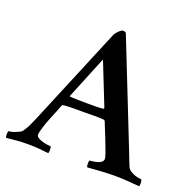

<svg xmlns="http://www.w3.org/2000/svg" viewBox="-132 -776 907 901"><g transform="rotate(20 321.0 -326.0)"><path d="M291 -497 204 -284Q204 -283 204 -282Q206 -280 206 -280Q223 -279 248.5 -278.5Q274 -278 291 -278Q314 -278 331.5 -278Q349 -278 372 -280Q374 -280 374 -283Q375 -284 375 -285ZM97 -3Q80 -3 66.5 -2.5Q53 -2 41 -1Q29 0 17 1.5Q5 3 -10 4Q-13 1 -13.5 -10.5Q-14 -22 -11 -29Q-7 -29 2.5 -31Q12 -33 22 -37Q32 -41 41 -45.5Q50 -50 54 -56Q68 -76 76 -94Q84 -112 94 -135Q139 -243 179 -339Q196 -380 213.5 -421.5Q231 -463 246.5 -501Q262 -539 275.5 -570.5Q289 -602 297 -622Q301 -631 313.5 -643.5Q326 -656 334 -656Q344 -656 349 -651L552 -138Q562 -113 568 -96.5Q574 -80 579 -69Q584 -56 595 -48.5Q606 -41 617.5 -37Q629 -33 639 -31.5Q649 -30 652 -30Q656 -24 656 -11.5Q656 1 654 4Q625 2 594.5 -0.5Q564 -3 531 -3Q496 -3 460 -0.5Q424 2 395 4Q393 2 392 -3Q391 -8 391 -14Q391 -20 392 -24.5Q393 -29 395 -30Q406 -30 424.5 -34Q443 -38 452 -46Q459 -52 459 -62Q459 -69 449.5 -95.5Q440 -122 428 -152Q414 -187 397 -229Q396 -230 395 -231Q391 -233 390 -233Q365 -235 339 -234.5Q313 -234 294 -234Q263 -234 241 -234Q219 -234 190 -232Q188 -232 186 -230.5Q184 -229 183 -228Q176 -210 169 -192Q163 -177 156 -160.5Q149 -144 144 -130Q136 -108 130.5 -88.5Q125 -69 125 -62Q125 -53 135.5 -46.5Q146 -40 159 -36.5Q172 -33 184 -31.5Q196 -30 199 -30Q203 -25 202.5 -12.5Q202 0 200 4Q173 1 151.5 -1Q130 -3 97 -3Z"/></g></svg>

Font: Vermiglione SemiBold
Style: Regular
Weight: 600
Version: Version 1.000